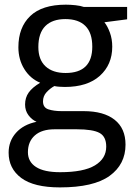

<svg xmlns="http://www.w3.org/2000/svg" viewBox="-20 -566 590 826"><path d="M526.9 -536.1V-482.9L429.2 -470.2Q442.9 -453.1 452.9 -425.5Q462.9 -397.9 462.9 -365.2Q462.9 -288.1 409.7 -240Q356.4 -191.9 258.8 -191.9Q247.1 -191.9 234.6 -192.9Q222.2 -193.8 213.9 -195.8Q195.8 -186 180.4 -169.4Q165 -152.8 165 -129.9Q165 -103 188.5 -95.5Q211.9 -87.9 245.1 -87.9H339.8Q426.3 -87.9 473.1 -50.8Q520 -13.7 520 56.2Q520 141.1 451.4 190.7Q382.8 240.2 237.8 240.2Q126 240.2 71.5 199.7Q17.1 159.2 17.1 90.8Q17.1 41 48.8 5.4Q80.6 -30.3 137.2 -42Q117.2 -50.8 102.5 -70.3Q87.9 -89.8 87.9 -116.2Q87.9 -146 103.5 -168Q119.1 -189.9 152.8 -210Q109.9 -228 84.5 -269Q59.1 -310.1 59.1 -362.8Q59.1 -448.2 110.1 -497.1Q161.1 -545.9 263.2 -545.9Q283.2 -545.9 305.2 -543.5Q327.1 -541 340.8 -536.1ZM437 64.9Q437 21.5 408.2 5.9Q379.4 -9.8 310.1 -9.8H214.8Q159.7 -9.8 129.9 16.6Q100.1 43 100.1 88.9Q100.1 129.9 134.8 152.3Q169.4 174.8 238.8 174.8Q339.8 174.8 388.4 145.5Q437 116.2 437 64.9ZM377 -365.2Q377 -424.8 347.4 -454.3Q317.9 -483.9 261.2 -483.9Q205.1 -483.9 175 -453.9Q145 -423.8 145 -363.8Q145 -309.1 176 -280.5Q207 -252 262.2 -252Q377 -252 377 -365.2Z"/></svg>

Font: NotoSansMyanmarRegular
Style: Regular
Weight: 400
Designer: Monotype Design team
Foundry: Monotype Imaging Inc.
Version: Version 1.05